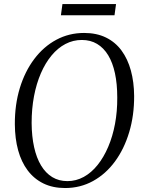

<svg xmlns="http://www.w3.org/2000/svg" viewBox="-20 -914 702 944"><path d="M300 10.5Q239.5 10.5 193.5 -12Q147.5 -34.5 116.2 -76Q85 -117.5 69.2 -175Q53.5 -232.5 53 -302.5Q52.5 -399.5 77.5 -481.2Q102.5 -563 148.5 -624Q194.5 -685 257 -718.5Q319.5 -752 393.5 -752Q455 -752 501 -729.5Q547 -707 577.5 -665.5Q608 -624 623.5 -567.2Q639 -510.5 639.5 -442.5Q640 -346.5 615.2 -264Q590.5 -181.5 545.2 -120Q500 -58.5 437.5 -24Q375 10.5 300 10.5ZM311.5 -23.5Q354 -23.5 391.8 -44.2Q429.5 -65 459.8 -102.8Q490 -140.5 512 -192Q534 -243.5 545.5 -305Q557 -366.5 556.5 -434.5Q556.5 -501.5 545.2 -553.8Q534 -606 511.8 -642.5Q489.5 -679 457.2 -698.2Q425 -717.5 382 -717.5Q339.5 -717.5 301.8 -697.8Q264 -678 233.5 -641.2Q203 -604.5 181 -553.8Q159 -503 147.2 -441Q135.5 -379 135.5 -309Q136 -243 147.8 -190.2Q159.5 -137.5 182 -100.2Q204.5 -63 237 -43.2Q269.5 -23.5 311.5 -23.5ZM287 -894H550.5L543 -839H279.5Z"/></svg>

Font: Merriweather 96pt Light
Style: Italic
Weight: 300
Italic angle: -7.8°
Version: Version 2.101